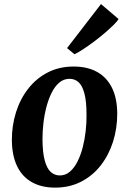

<svg xmlns="http://www.w3.org/2000/svg" viewBox="-20 -888 620 922"><path d="M333.5 -568.5Q400 -568.5 446.5 -542.5Q493 -516.5 517.8 -466.2Q542.5 -416 543 -343Q543 -271.5 522.8 -207.5Q502.5 -143.5 463.8 -93.8Q425 -44 369.5 -15.5Q314 13 244.5 13Q179.5 13 133 -13.2Q86.5 -39.5 62.2 -89.8Q38 -140 37 -212.5Q36.5 -284.5 56.8 -348.8Q77 -413 115.8 -462.5Q154.5 -512 209.5 -540.2Q264.5 -568.5 333.5 -568.5ZM314 -509.5Q286 -509.5 264.8 -491.5Q243.5 -473.5 228.2 -443Q213 -412.5 203 -374.5Q193 -336.5 188.5 -296.5Q184 -256.5 184 -219.5Q184.5 -154.5 195 -116.5Q205.5 -78.5 224 -62Q242.5 -45.5 267 -45.5Q294.5 -45.5 315.5 -63.5Q336.5 -81.5 352 -112Q367.5 -142.5 377.2 -180.5Q387 -218.5 391.5 -258.8Q396 -299 395.5 -336.5Q395.5 -402 385.2 -439.8Q375 -477.5 357 -493.5Q339 -509.5 314 -509.5ZM302 -657 465 -868.5 549.5 -796.5Q544 -786.5 526.2 -769Q508.5 -751.5 483.8 -730.2Q459 -709 431.8 -688.5Q404.5 -668 379.8 -651.8Q355 -635.5 337.5 -627.5Z"/></svg>

Font: Merriweather Light 18pt
Style: Bold Italic
Weight: 700
Italic angle: -7.8°
Version: Version 2.101